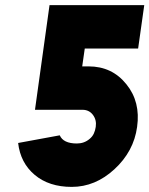

<svg xmlns="http://www.w3.org/2000/svg" viewBox="-20 -720 585 752"><path d="M174 -700 117 -290H303Q329 -290 344 -270Q359 -250 355 -223Q353 -209 347.5 -197Q342 -185 331 -176Q310 -158 281 -158Q228 -158 214 -190L51 -160Q60 -82 116 -35Q172 12 261 12Q353 12 428 -57Q504 -127 517 -223Q531 -321 475 -390Q419 -460 327 -460H302L312 -530H521L545 -700Z"/></svg>

Font: Unageo
Style: Black-Italic
Weight: 900
Designer: Richard Sepsi
Foundry: Richard Sepsi
Version: Version 2.000